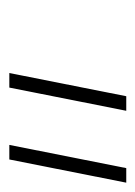

<svg xmlns="http://www.w3.org/2000/svg" viewBox="42 -822 297 422"><g transform="rotate(90 191.0 -611.5)"><path d="M173 -483H141L192 -740H224ZM331 -483H299L350 -740H382Z"/></g></svg>

Font: IBM Plex Sans ExtraLight
Style: Italic
Weight: 250
Italic angle: -11.31°
Designer: Mike Abbink, Paul van der Laan, Pieter van Rosmalen
Foundry: Bold Monday
Version: Version 3.201